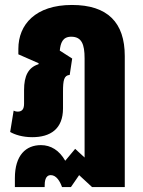

<svg xmlns="http://www.w3.org/2000/svg" viewBox="-20 -551 575 774"><path d="M40 203H160V200C160 181 162 155 185 155C207 155 222 180 230 203H266L299 155L351 203H483V-325C483 -460 414 -531 270 -531C123 -531 54 -452 54 -354V-332L136 -296L135 -292C94 -279 77 -245 77 -188V-133C77 -111 69 -101 51 -101C46 -101 41 -102 35 -105L21 -19C40 -8 71 2 110 2C183 2 234 -31 234 -114V-181C234 -228 238 -247 261 -249L271 -315L221 -347C224 -377 232 -403 267 -403C309 -403 321 -373 321 -316V84L283 49L243 97C219 55 185 34 145 34C85 34 40 74 40 167Z"/></svg>

Font: Noto Sans Thai UI ExtCond Blk
Style: Regular
Weight: 900
Width: 2
Designer: Monotype Design Team
Foundry: Monotype Imaging Inc.
Version: Version 2.000